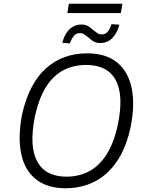

<svg xmlns="http://www.w3.org/2000/svg" viewBox="-20 -998 782 1026"><path d="M331 8Q232 8 171.5 -40.5Q111 -89 93 -177.5Q75 -266 98 -387Q117 -471 149.5 -532.5Q182 -594 227 -634Q272 -674 327 -693.5Q382 -713 445 -713Q546 -713 605.5 -664.5Q665 -616 683.5 -527.5Q702 -439 678 -319Q660 -234 627 -172.5Q594 -111 549 -71Q504 -31 448.5 -11.5Q393 8 331 8ZM335 -54Q403 -54 457 -83Q511 -112 550 -173.5Q589 -235 610 -333Q642 -490 598 -570.5Q554 -651 440 -651Q373 -651 318.5 -622.5Q264 -594 225.5 -532.5Q187 -471 166 -373Q135 -216 179 -135Q223 -54 335 -54ZM340 -928 348 -978H634L626 -928ZM516 -768Q493 -768 478.5 -777.5Q464 -787 452 -798Q441 -807 431 -814Q421 -821 407 -821Q388 -821 376 -807.5Q364 -794 353 -766L313 -769Q321 -801 335.5 -822.5Q350 -844 370 -855.5Q390 -867 415 -867Q438 -867 453 -857Q468 -847 479 -837Q490 -828 500.5 -821Q511 -814 523 -814Q543 -814 555 -828Q567 -842 576 -869L618 -866Q605 -818 578.5 -793Q552 -768 516 -768Z"/></svg>

Font: Nunito Sans 7pt SemiCondensed Light
Style: Italic
Weight: 300
Width: 4
Italic angle: -9°
Designer: Vernon Adams
Foundry: Vernon Adams
Version: Version 3.101;gftools[0.9.27]